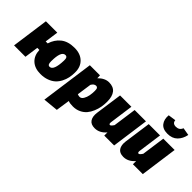

<svg xmlns="http://www.w3.org/2000/svg" viewBox="-39 -1601 2601 2601"><g transform="rotate(45 1262.0 -300.5)"><path d="M596 -557Q708 -557 773 -494Q838 -431 836 -323Q836 -271 826 -223.5Q816 -176 792.5 -130.5Q769 -85 733.5 -52Q698 -19 642.5 1.5Q587 22 518 22Q409 22 345.5 -36.5Q282 -95 278 -199H238L210 0H-8L66 -536H284L257 -341H295Q324 -438 397.5 -497.5Q471 -557 596 -557ZM616 -333Q617 -370 607.5 -385Q598 -400 577 -400Q499 -400 499 -202Q499 -166 508 -150.5Q517 -135 537 -135Q610 -135 616 -333Z M802 229 908 -536H1102L1104 -483Q1177 -557 1257 -557Q1424 -557 1424 -350Q1424 -300 1415.5 -251Q1407 -202 1386 -151.5Q1365 -101 1333.5 -63.5Q1302 -26 1252 -2Q1202 22 1140 22Q1080 22 1049 8L1019 208ZM1112 -134Q1144 -134 1165 -169Q1186 -204 1194 -247.5Q1202 -291 1202 -338Q1202 -375 1192.5 -387.5Q1183 -400 1166 -400Q1128 -400 1101 -353L1071 -143Q1095 -134 1112 -134Z M1557 22Q1483 22 1452.5 -24.5Q1422 -71 1433 -151L1487 -536H1704L1657 -196Q1651 -155 1673 -155Q1690 -155 1719 -200L1766 -536H1983L1909 0H1720V-61Q1649 22 1557 22Z M2143 -812 2253 -828Q2257 -770 2321 -770Q2386 -770 2409 -830L2519 -811Q2502 -726 2449.5 -674Q2397 -622 2307 -622Q2217 -622 2176 -675Q2135 -728 2143 -812ZM2106 22Q2032 22 2001.5 -24.5Q1971 -71 1982 -151L2036 -536H2253L2206 -196Q2200 -155 2222 -155Q2239 -155 2268 -200L2315 -536H2532L2458 0H2269V-61Q2198 22 2106 22Z"/></g></svg>

Font: Fira Sans Ultra
Style: Italic
Weight: 950
Italic angle: -8°
Designer: Carrois Corporate & Edenspiekermann AG
Foundry: Carrois Corporate GbR & Edenspiekermann AG
Version: Version 4.203;PS 004.203;hotconv 1.0.88;makeotf.lib2.5.64775